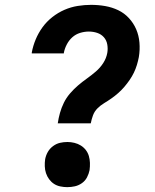

<svg xmlns="http://www.w3.org/2000/svg" viewBox="-20 -763 640 791"><path d="M218 -255Q221 -276 227 -297.5Q233 -319 243 -339.5Q253 -360 268.5 -378Q284 -396 301.5 -411Q319 -426 338 -439.5Q357 -453 375 -468.5Q393 -484 405.5 -503.5Q418 -523 422 -545Q425 -562 422 -579.5Q419 -597 408 -609.5Q397 -622 380.5 -627.5Q364 -633 346 -633Q328 -633 310 -627.5Q292 -622 278 -609.5Q264 -597 255 -579.5Q246 -562 243 -545V-543H111V-547Q116 -574 127 -600.5Q138 -627 155 -650.5Q172 -674 195.5 -692.5Q219 -711 245.5 -722.5Q272 -734 300 -738.5Q328 -743 355 -743Q385 -743 413.5 -738Q442 -733 467 -721Q492 -709 511 -688.5Q530 -668 541 -642.5Q552 -617 554.5 -587.5Q557 -558 552 -528Q549 -512 544 -495.5Q539 -479 531.5 -463.5Q524 -448 514 -433.5Q504 -419 492.5 -405.5Q481 -392 467.5 -380Q454 -368 439 -357.5Q424 -347 409 -338Q394 -329 381.5 -316.5Q369 -304 363 -287.5Q357 -271 354 -255ZM257 8Q243 8 228.5 5Q214 2 202.5 -5.5Q191 -13 182.5 -24.5Q174 -36 169.5 -49.5Q165 -63 164.5 -78Q164 -93 166 -107Q169 -123 177 -137Q185 -151 198.5 -161Q212 -171 227 -174.5Q242 -178 258 -178Q272 -178 286.5 -174.5Q301 -171 313 -163.5Q325 -156 333.5 -145Q342 -134 346 -120.5Q350 -107 350.5 -92Q351 -77 349 -62Q346 -47 338.5 -32.5Q331 -18 317.5 -8.5Q304 1 288.5 4.5Q273 8 257 8Z"/></svg>

Font: Iosevka XBd Ex Obl
Style: Regular
Weight: 800
Width: 7
Italic angle: -9°
Monospace: yes
Designer: Belleve Invis
Foundry: Belleve Invis
Version: Version 32.5.0; ttfautohint (v1.8.4)